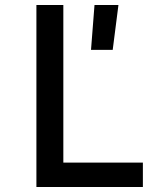

<svg xmlns="http://www.w3.org/2000/svg" viewBox="-20 -750 640 770"><path d="M126 0V-730H234V-98H553V0ZM345 -550 359 -730H455L432 -550Z"/></svg>

Font: JetBrains Mono NL SemiBold
Style: Regular
Weight: 600
Designer: Philipp Nurullin, Konstantin Bulenkov
Foundry: JetBrains
Version: Version 2.304; ttfautohint (v1.8.4.7-5d5b)